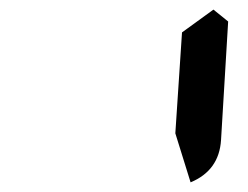

<svg xmlns="http://www.w3.org/2000/svg" viewBox="-20 -381 509 394"><path d="M353.5 -314.5 418 -361.3 448.2 -336.9 433.6 -93.8Q429.7 -31.2 371.1 -6.8L339.8 -107.4Z"/></svg>

Font: 7-Segment
Style: Regular
Weight: 400
Designer: Jan Bobrowski
Version: Version 3.0